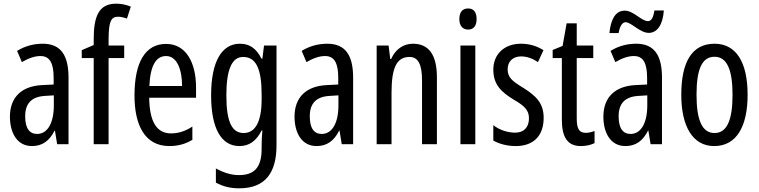

<svg xmlns="http://www.w3.org/2000/svg" viewBox="-20 -785 4131 1045"><path d="M213 -547C162 -547 115 -534 73 -508L99 -447C137 -469 170 -480 200 -480C251 -480 272 -442 272 -360V-325L211 -322C98 -317 34 -256 34 -150C34 -65 71 10 154 10C210 10 249 -18 277 -74H279L291 0H353V-362C353 -480 314 -547 213 -547ZM225 -263 273 -266V-212C273 -114 238 -56 182 -56C141 -56 117 -86 117 -152C117 -222 152 -259 225 -263Z M656 -469V-537H571V-574C572 -665 583 -694 622 -694C637 -694 653 -690 671 -684L692 -749C664 -760 641 -765 612 -765C517 -765 490 -695 490 -571V-540L425 -512V-469H490V0H571V-469Z M884 -546C771 -546 712 -447 712 -265C712 -109 765 10 902 10C948 10 989 -1 1027 -24V-96C987 -70 950 -59 911 -59C832 -59 794 -123 792 -253H1047V-309C1047 -442 994 -546 884 -546ZM884 -480C944 -480 971 -405 971 -317H793C798 -428 829 -480 884 -480Z M1286 -547C1188 -547 1129 -452 1129 -266C1129 -85 1185 10 1283 10C1337 10 1375 -18 1404 -75H1408C1405 -43 1404 -13 1404 9V25C1404 129 1362 168 1280 168C1240 168 1200 156 1155 132V209C1194 230 1233 240 1282 240C1424 240 1485 155 1485 6V-537H1417L1408 -466H1403C1374 -523 1337 -547 1286 -547ZM1303 -475C1373 -475 1404 -412 1404 -270V-245C1404 -123 1370 -61 1306 -61C1242 -61 1212 -123 1212 -265C1212 -402 1240 -475 1303 -475Z M1762 -547C1711 -547 1664 -534 1622 -508L1648 -447C1686 -469 1719 -480 1749 -480C1800 -480 1821 -442 1821 -360V-325L1760 -322C1647 -317 1583 -256 1583 -150C1583 -65 1620 10 1703 10C1759 10 1798 -18 1826 -74H1828L1840 0H1902V-362C1902 -480 1863 -547 1762 -547ZM1774 -263 1822 -266V-212C1822 -114 1787 -56 1731 -56C1690 -56 1666 -86 1666 -152C1666 -222 1701 -259 1774 -263Z M2227 -547C2176 -547 2132 -517 2109 -464H2104L2095 -537H2030V0H2111V-279C2111 -417 2139 -475 2209 -475C2257 -475 2277 -432 2277 -348V0H2358V-364C2358 -488 2313 -547 2227 -547Z M2528 -739C2497 -739 2480 -719 2480 -681C2480 -645 2498 -624 2528 -624C2558 -624 2574 -645 2574 -681C2574 -718 2559 -739 2528 -739ZM2567 -537H2486V0H2567Z M2939 -144C2939 -226 2894 -265 2828 -307C2765 -345 2743 -365 2743 -408C2743 -450 2771 -478 2816 -478C2849 -478 2880 -466 2908 -447L2938 -512C2901 -535 2861 -547 2815 -547C2726 -547 2665 -491 2665 -406C2665 -323 2710 -283 2777 -242C2837 -208 2859 -183 2859 -141C2859 -92 2831 -63 2784 -63C2740 -63 2694 -80 2665 -104V-20C2695 -3 2737 10 2787 10C2883 10 2939 -45 2939 -144Z M3168 -62C3129 -62 3119 -89 3119 -143V-469H3209V-537H3119V-658H3064L3042 -535L2988 -513V-469H3038V-133C3038 -37 3070 10 3141 10C3171 10 3195 4 3216 -6V-72C3200 -66 3184 -62 3168 -62Z M3297 -605H3347C3353 -642 3367 -664 3385 -664C3416 -664 3463 -606 3511 -606C3556 -606 3588 -649 3593 -728H3542C3536 -693 3527 -670 3507 -670C3470 -670 3429 -727 3380 -727C3324 -727 3303 -668 3297 -605ZM3443 -547C3392 -547 3345 -534 3303 -508L3329 -447C3367 -469 3400 -480 3430 -480C3481 -480 3502 -442 3502 -360V-325L3441 -322C3328 -317 3264 -256 3264 -150C3264 -65 3301 10 3384 10C3440 10 3479 -18 3507 -74H3509L3521 0H3583V-362C3583 -480 3544 -547 3443 -547ZM3455 -263 3503 -266V-212C3503 -114 3468 -56 3412 -56C3371 -56 3347 -86 3347 -152C3347 -222 3382 -259 3455 -263Z M4049 -269C4049 -452 3983 -547 3869 -547C3745 -547 3688 -446 3688 -269C3688 -101 3748 10 3867 10C3992 10 4049 -102 4049 -269ZM3771 -269C3771 -407 3800 -476 3869 -476C3936 -476 3967 -407 3967 -269C3967 -130 3936 -61 3869 -61C3801 -61 3771 -132 3771 -269Z"/></svg>

Font: Noto Sans Telugu ExtraCondensed
Style: Regular
Weight: 400
Width: 2
Designer: Jelle Bosma - Monotype Design Team
Foundry: Monotype Imaging Inc.
Version: Version 2.005